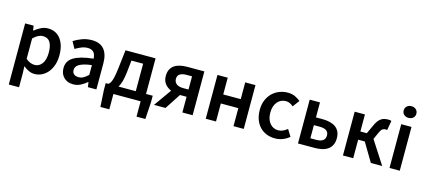

<svg xmlns="http://www.w3.org/2000/svg" viewBox="-65 -1297 4608 2079"><g transform="rotate(15 2239.0 -257.0)"><path d="M73 194V-491H168L176 -439H180Q211 -465 249 -484Q287 -503 328 -503Q374 -503 409.5 -485.5Q445 -468 470 -435Q495 -402 508 -356Q521 -310 521 -253Q521 -190 503.5 -140.5Q486 -91 457 -57.5Q428 -24 390 -6Q352 12 311 12Q279 12 247 -2Q215 -16 185 -42L188 40V194ZM287 -83Q336 -83 369 -125.5Q402 -168 402 -252Q402 -326 377 -367Q352 -408 296 -408Q244 -408 188 -353V-124Q215 -101 240 -92Q265 -83 287 -83Z M744 12Q679 12 639 -27.5Q599 -67 599 -132Q599 -171 615.5 -201.5Q632 -232 667.5 -254Q703 -276 757.5 -291Q812 -306 888 -314Q887 -333 882.5 -350.5Q878 -368 867.5 -381.5Q857 -395 840 -402.5Q823 -410 798 -410Q762 -410 727.5 -396Q693 -382 660 -362L618 -439Q659 -465 710 -484Q761 -503 820 -503Q912 -503 957.5 -448.5Q1003 -394 1003 -291V0H908L900 -54H896Q863 -26 825.5 -7Q788 12 744 12ZM781 -78Q811 -78 835.5 -92Q860 -106 888 -132V-242Q838 -236 804 -226Q770 -216 749 -203.5Q728 -191 719 -175Q710 -159 710 -141Q710 -108 730 -93Q750 -78 781 -78Z M1194 0V172H1094L1083 -17V-92H1111Q1120 -97 1128.5 -107Q1137 -117 1145 -138Q1153 -159 1160 -194Q1167 -229 1174 -285L1198 -491H1535V-92H1610V-17L1598 172H1499V0ZM1274 -260Q1267 -202 1255.5 -161Q1244 -120 1227 -92H1420V-400H1289Z M1967 0V-176H1895H1893L1778 0H1649L1788 -196Q1746 -214 1718.5 -248Q1691 -282 1691 -337Q1691 -380 1706.5 -409.5Q1722 -439 1748.5 -457Q1775 -475 1811.5 -483Q1848 -491 1890 -491H2082V0ZM1906 -257H1967V-405H1906Q1858 -405 1831.5 -388Q1805 -371 1805 -334Q1805 -298 1831.5 -277.5Q1858 -257 1906 -257Z M2229 0V-491H2344V-303H2540V-491H2655V0H2540V-202H2344V0Z M3006 12Q2956 12 2912.5 -5Q2869 -22 2837 -55Q2805 -88 2787 -136Q2769 -184 2769 -245Q2769 -306 2789 -354Q2809 -402 2843 -435Q2877 -468 2921.5 -485.5Q2966 -503 3015 -503Q3063 -503 3097.5 -487Q3132 -471 3159 -448L3103 -373Q3083 -390 3063.5 -399.5Q3044 -409 3021 -409Q2961 -409 2924 -364.5Q2887 -320 2887 -245Q2887 -171 2923.5 -126.5Q2960 -82 3018 -82Q3047 -82 3072.5 -94.5Q3098 -107 3119 -124L3166 -48Q3131 -18 3089.5 -3Q3048 12 3006 12Z M3263 0V-491H3378V-323H3452Q3496 -323 3533.5 -314Q3571 -305 3598 -286Q3625 -267 3640 -236.5Q3655 -206 3655 -163Q3655 -119 3640 -88Q3625 -57 3598 -37.5Q3571 -18 3533.5 -9Q3496 0 3452 0ZM3378 -89H3444Q3544 -89 3544 -164Q3544 -236 3444 -236H3378Z M3767 0V-491H3882V-300H3954L4000 -399Q4014 -431 4029.5 -451Q4045 -471 4062 -482.5Q4079 -494 4099 -498.5Q4119 -503 4142 -503Q4162 -503 4177 -497L4158 -390Q4149 -393 4140 -393Q4122 -393 4106 -382.5Q4090 -372 4074 -335L4040 -259L4207 0H4080L3956 -208H3882V0Z M4289 0V-491H4404V0ZM4347 -577Q4316 -577 4296 -595Q4276 -613 4276 -642Q4276 -671 4296 -689.5Q4316 -708 4347 -708Q4378 -708 4398 -689.5Q4418 -671 4418 -642Q4418 -613 4398 -595Q4378 -577 4347 -577Z"/></g></svg>

Font: Giro Sans Semibold
Style: Regular
Weight: 600
Designer: Paul D. Hunt
Foundry: Adobe Systems Incorporated
Version: Version 1.000;PS 1.0;hotconv 1.0.88;makeotf.lib2.5.647800